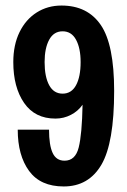

<svg xmlns="http://www.w3.org/2000/svg" viewBox="-20 -662 459 693"><path d="M392 -334Q392 -146 346 -67.5Q300 11 210 11Q126 11 85 -45Q44 -101 44 -194H157Q157 -138 170 -110Q183 -82 213 -82Q252 -82 264 -129.5Q276 -177 278 -284Q262 -261 236 -247.5Q210 -234 180 -234Q106 -234 67 -290.5Q28 -347 28 -438Q28 -500 50.5 -546Q73 -592 112.5 -617Q152 -642 202 -642Q296 -642 344 -571.5Q392 -501 392 -334ZM141 -438Q141 -385 157.5 -354.5Q174 -324 206 -324Q238 -324 254.5 -354.5Q271 -385 271 -438Q271 -488 254.5 -518.5Q238 -549 206 -549Q174 -549 157.5 -518.5Q141 -488 141 -438Z"/></svg>

Font: Pragati Narrow
Style: Bold
Weight: 700
Designer: Hector Gatti, Marcela Romero, Pablo Cosgaya and Nicolas Silva
Foundry: Omnibus-Type
Version: Version 1.010; ttfautohint (v1.3)